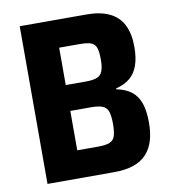

<svg xmlns="http://www.w3.org/2000/svg" viewBox="-78 -756 738 825"><g transform="rotate(-10 290.5 -344.0)"><path d="M63 0V-688H353.5Q414.6 -688 454.2 -668.9Q493.8 -649.9 513.3 -611.6Q532.8 -573.3 532.8 -515Q532.8 -467.7 521.1 -434.7Q509.4 -401.7 485.9 -382.1Q462.4 -362.4 424.8 -353V-349Q465.2 -341 490 -321.5Q514.8 -302 526.4 -268.7Q538.1 -235.3 538.1 -183.3Q538.1 -139.7 527.9 -106Q517.8 -72.3 496.2 -48.5Q474.6 -24.7 439.4 -12.3Q404.2 0 352.5 0ZM213.9 -120H305Q338.6 -120 355.8 -127.1Q373.1 -134.3 379 -153.1Q384.9 -172 384.9 -205.2Q384.9 -240 378.7 -258.6Q372.5 -277.2 355 -284.6Q337.5 -291.9 305 -291.9H213.9ZM213.9 -404.7H302.3Q334.1 -404.7 351 -411.8Q368 -418.9 374.7 -437Q381.5 -455.1 381.5 -485.8Q381.5 -519 375.8 -536.9Q370.2 -554.7 353.3 -561.3Q336.3 -567.8 302.3 -567.8H213.9Z"/></g></svg>

Font: Saira Thin SemiCondensed
Style: Regular
Weight: 100
Width: 4
Version: Version 1.101